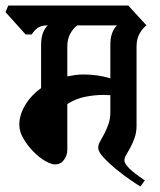

<svg xmlns="http://www.w3.org/2000/svg" viewBox="-43 -659 579 696"><path d="M27 -207Q27 -242 48 -277.5Q69 -313 106 -340V-497Q106 -543 130 -567Q105 -567 92.5 -557Q80 -547 72 -534H50L-23 -615L-13 -639H422L488 -567Q473 -556 462.5 -536.5Q452 -517 452 -490V-203Q452 -179 445 -159.5Q438 -140 430 -125Q422 -110 415 -98.5Q408 -87 408 -78Q408 -70 416 -59.5Q424 -49 436 -39Q448 -29 460.5 -20Q473 -11 482 -5L466 17Q454 10 428.5 -7.5Q403 -25 377.5 -46Q352 -67 332.5 -88Q313 -109 313 -123Q313 -134 320 -146.5Q327 -159 335 -174Q343 -189 350 -208.5Q357 -228 357 -252V-314Q351 -314 345 -314.5Q339 -315 334 -315Q302 -315 267.5 -308.5Q233 -302 201 -282V-116Q201 -96 189 -79.5Q177 -63 157 -63Q142 -63 120 -76Q98 -89 77.5 -110Q57 -131 42 -156.5Q27 -182 27 -207ZM357 -497Q357 -543 381 -567H237Q222 -556 211.5 -536.5Q201 -517 201 -490V-382Q215 -385 229.5 -387Q244 -389 259 -389Q286 -389 310 -385.5Q334 -382 357 -375Z"/></svg>

Font: Jaini Purva
Style: Regular
Weight: 400
Designer: Girish Dalvi, Maithili Shingre
Foundry: Ek Type
Version: Version 1.001;PS 1.000;hotconv 16.6.51;makeotf.lib2.5.65220